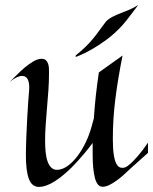

<svg xmlns="http://www.w3.org/2000/svg" viewBox="-20 -740 614 771"><path d="M574.2 -126Q550.8 -105.5 535.6 -91.6Q520.5 -77.6 510.7 -69.3Q499.5 -59.6 493.2 -53.2Q485.8 -45.9 473.4 -34.9Q460.9 -23.9 446.5 -13.7Q432.1 -3.4 417.2 3.7Q402.3 10.7 390.1 9.8Q370.1 8.8 361.1 -25.6Q352.1 -60.1 352.1 -119.1V-166Q335 -143.1 319.6 -124.8Q304.2 -106.4 292.5 -93.8Q278.8 -78.6 267.1 -66.9Q242.7 -43 221.7 -27.1Q200.7 -11.2 183.1 -2.4Q165.5 6.3 151.9 9Q138.2 11.7 127.9 9.8Q118.2 7.8 109.9 0.5Q101.6 -6.8 95.7 -22.5Q89.8 -38.1 86.7 -63.2Q83.5 -88.4 84 -126Q84.5 -163.6 86.2 -200.9Q87.9 -238.3 89.6 -272Q91.3 -305.7 93.5 -333.7Q95.7 -361.8 97.2 -380.9Q98.6 -405.3 92 -420.2Q85.4 -435.1 68.8 -435.1Q59.1 -435.1 46.9 -429.4Q34.7 -423.8 19 -411.1Q30.8 -422.4 46.4 -438.2Q62 -454.1 79.3 -468.8Q96.7 -483.4 114.3 -493.7Q131.8 -503.9 147 -503.9Q158.7 -503.9 164.8 -497.8Q170.9 -491.7 173.6 -482.9Q176.3 -474.1 176.5 -464.1Q176.8 -454.1 176.8 -446.8Q176.8 -411.6 174.3 -377.2Q171.9 -342.8 168.9 -308.8Q166 -274.9 163.6 -241.2Q161.1 -207.5 161.1 -173.8Q161.1 -150.4 163.3 -128.7Q165.5 -106.9 171.4 -90.8Q177.2 -74.7 187.3 -65.7Q197.3 -56.6 212.9 -58.1Q233.4 -60.1 253.7 -75.2Q273.9 -90.3 292 -114.5Q310.1 -138.7 324.7 -169.4Q339.4 -200.2 348.1 -232.9Q349.1 -236.8 350.6 -242.2Q351.6 -246.6 353.3 -252Q355 -257.3 356.9 -264.2Q359.9 -311.5 365 -357.4Q370.1 -403.3 377 -449.2L472.2 -517.1Q454.1 -427.7 443.6 -345.7Q433.1 -263.7 433.1 -182.1Q433.1 -143.6 436.8 -119.6Q440.4 -95.7 447 -83Q453.6 -70.3 462.9 -67.4Q472.2 -64.5 482.9 -67.9Q492.7 -72.3 505.9 -84.5Q517.1 -94.7 534.2 -114.3Q551.3 -133.8 574.2 -167ZM19 -411.1 16.1 -409.2ZM535.2 -720.2Q522 -702.6 509.8 -686.5Q499.5 -672.9 488.8 -659.2Q478 -645.5 471.2 -638.2Q440.4 -604.5 407.7 -580.6Q375 -556.6 347.2 -541Q314.9 -522.9 284.2 -511.2Q283.7 -512.7 283.7 -514.2Q283.7 -517.1 284.2 -517.6Q309.1 -537.6 325.2 -553.7Q341.3 -569.8 354 -585.2Q366.7 -600.6 378.2 -616.7Q389.6 -632.8 405.3 -653.3Q417 -665 431.9 -672.6Q446.8 -680.2 463.9 -686.8Q481 -693.4 499 -700.9Q517.1 -708.5 535.2 -720.2Z"/></svg>

Font: Quintessential
Style: Regular
Weight: 400
Designer: Astigmatic (AOETI)
Foundry: Astigmatic (AOETI)
Version: Version 1.000